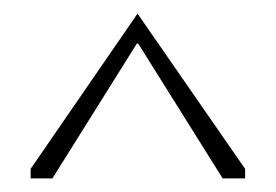

<svg xmlns="http://www.w3.org/2000/svg" viewBox="-20 -582 405 282"><path d="M25 -320V-334L182 -562L340 -334V-320H307L183 -518H181L57 -320Z"/></svg>

Font: Darker Grotesque Light Light
Style: Regular
Weight: 300
Version: Version 1.000;gftools[0.9.28]